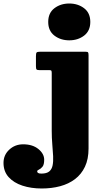

<svg xmlns="http://www.w3.org/2000/svg" viewBox="-185 -815 605 1095"><path d="M90 -690Q90 -639 125.2 -612Q160.5 -585 210 -585Q259.5 -585 294.8 -612Q330 -639 330 -690Q330 -741 294.8 -768Q259.5 -795 210 -795Q160.5 -795 125.2 -768Q90 -741 90 -690ZM98 -415Q106.5 -415 108.2 -411Q110 -407 110 -398.5V-70Q110 -29 113.2 8Q116.5 45 118 75.5Q119.5 106 115 128.2Q110.5 150.5 95.8 162.8Q81 175 51 175Q37.5 175 32.2 171.5Q27 168 27 162Q27 156.5 37 152.2Q47 148 57 136.2Q67 124.5 67 96Q67 62 34 35Q1 8 -53 8Q-99.5 8 -132.2 38.5Q-165 69 -165 114Q-165 162.5 -135.8 195Q-106.5 227.5 -57 243.8Q-7.5 260 53 260Q109.5 260 158 247Q206.5 234 242.8 206.5Q279 179 299.5 135.8Q320 92.5 320 32V-499.5Q320 -512.5 317.2 -516.2Q314.5 -520 302 -520H45Q28.5 -520 24.2 -516Q20 -512 20 -494.5V-437.5Q20 -423 23.5 -419Q27 -415 41 -415Z"/></svg>

Font: Besley Black
Style: Regular
Weight: 900
Designer: Owen Earl
Foundry: indestructible type*
Version: Version 2.001